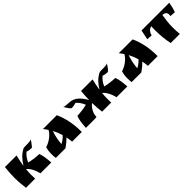

<svg xmlns="http://www.w3.org/2000/svg" viewBox="372 -1886 3251 3251"><g transform="rotate(-45 1997.5 -260.5)"><path d="M570 -507H603Q667 -507 698 -522Q654 -457 613 -409H597Q546 -409 498 -425Q430 -369 389 -276Q495 -249 625 -244Q655 -168 666 0H407Q390 -74 355.5 -136.5Q321 -199 284 -222Q277 -140 277 -90Q277 -40 280 0H60Q41 -147 41 -248.5Q41 -350 56 -500H334Q304 -376 293 -292Q338 -366 387.5 -416.5Q437 -467 505 -502Q531 -507 570 -507Z M1397 -8V0H1165Q1161 -57 1148 -118Q1086 -55 1008 0H775Q768 -41 768 -108.5Q768 -176 788 -244Q860 -265 926.5 -315Q993 -365 1023 -423Q996 -465 966 -500H1298Q1397 -285 1397 -8ZM1130 -191Q1104 -280 1062 -359Q1015 -221 1008 -98Q1080 -135 1130 -191Z M1621 1 1495 0Q1503 -163 1536 -245Q1667 -251 1771 -277Q1735 -368 1670 -424Q1614 -406 1569 -406Q1552 -406 1534 -430Q1516 -454 1510 -464Q1479 -511 1474 -521Q1507 -505 1567 -505Q1627 -505 1672.5 -489.5Q1718 -474 1753.5 -442Q1789 -410 1814 -376.5Q1839 -343 1867 -294Q1868 -396 1879 -500H2155Q2130 -400 2114 -293Q2158 -366 2207 -416Q2256 -466 2325 -501Q2347 -506 2380 -506L2427 -505Q2485 -505 2518 -521Q2515 -517 2507 -504Q2499 -491 2493.5 -482.5Q2488 -474 2479 -461Q2470 -448 2462.5 -439.5Q2455 -431 2447 -422Q2431 -406 2418 -406Q2372 -406 2318 -424Q2250 -368 2210 -276Q2319 -250 2445 -245Q2477 -166 2487 0H2228Q2212 -74 2177 -137Q2142 -200 2106 -223Q2099 -156 2099 -91.5Q2099 -27 2101 0H1883Q1869 -105 1867 -223Q1825 -196 1789 -135Q1753 -74 1753 -4Q1753 1 1621 1Z M3213 -8V0H2981Q2977 -57 2964 -118Q2902 -55 2824 0H2591Q2584 -41 2584 -108.5Q2584 -176 2604 -244Q2676 -265 2742.5 -315Q2809 -365 2839 -423Q2812 -465 2782 -500H3114Q3213 -285 3213 -8ZM2946 -191Q2920 -280 2878 -359Q2831 -221 2824 -98Q2896 -135 2946 -191Z M3762 -435Q3736 -277 3736 -177Q3736 -77 3744 0H3526Q3492 -159 3492 -342Q3492 -373 3494 -435Q3409 -410 3390 -320L3291 -326L3327 -500H3992Q3972 -390 3946 -320L3845 -326Q3849 -342 3849 -358Q3849 -397 3825 -416Q3801 -435 3762 -435Z"/></g></svg>

Font: Ruslan Display
Style: Regular
Weight: 400
Designer: Denis Masharov, Vladimir Rabdu
Foundry: Denis Masharov, Vladimir Rabdu
Version: Version 1.000; ttfautohint (v1.4.1)